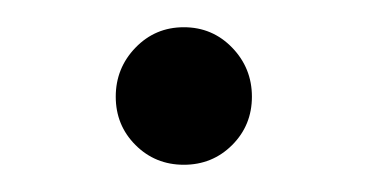

<svg xmlns="http://www.w3.org/2000/svg" viewBox="-20 -110 270 141"><path d="M65 -39Q65 -60 79.5 -75Q94 -90 115 -90Q136 -90 150.5 -75Q165 -60 165 -39Q165 -18 150.5 -3.5Q136 11 115 11Q94 11 79.5 -3.5Q65 -18 65 -39Z"/></svg>

Font: KoHo
Style: Regular
Weight: 400
Version: Version 1.000; ttfautohint (v1.6)